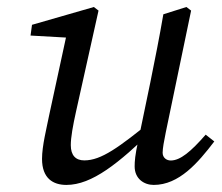

<svg xmlns="http://www.w3.org/2000/svg" viewBox="-20 -507 623 540"><path d="M166.7 13.1C238.7 13.1 313.9 -47.7 412.3 -143.6L412.1 -171.7C313.3 -91.5 264.6 -55.9 217 -55.9C193.1 -55.9 179.1 -69.8 179.1 -98.8C179.1 -120.7 185 -153.4 194 -194L257.1 -477.2L244 -487.3L70 -437.2L65.9 -407L177.5 -400.7L170.2 -422.9L119 -186.4C111.1 -146.6 98.2 -97 98.2 -60.2C98.2 -5.2 129.4 13.1 166.7 13.1ZM412.3 13.1C483.6 13.1 536.9 -49.1 582.7 -109.2L558.5 -128.3C516.7 -80.4 487 -55.6 460.2 -55.6C448.3 -55.6 437.4 -63.5 437.4 -77.5C437.4 -89.5 441.3 -110.3 446.3 -135.1L517.5 -477.2L504.3 -487.3L439.4 -466.8C428.5 -403.1 415.6 -338.5 402.7 -274.9L368.7 -111C359.8 -70.4 358.7 -53.3 358.7 -39C358.7 -4.4 384.9 13.1 412.3 13.1Z"/></svg>

Font: Source Serif Variable
Style: Italic
Weight: 389
Italic angle: -12°
Designer: Frank Grießhammer
Foundry: Adobe Systems Incorporated
Version: Version 3.001;hotconv 1.0.111;makeotfexe 2.5.65597